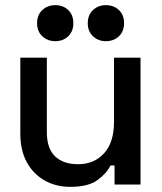

<svg xmlns="http://www.w3.org/2000/svg" viewBox="-20 -717 630 746"><path d="M59 -197V-493H162V-204Q162 -140 194 -109.5Q226 -79 283 -79Q346 -79 384.5 -121.5Q423 -164 423 -244V-493H526V0H425V-74H409Q395 -44 359 -17.5Q323 9 253 9Q197 9 153 -16Q109 -41 84 -87Q59 -133 59 -197ZM321 -627Q321 -659 341.5 -678Q362 -697 391 -697Q422 -697 442 -678Q462 -659 462 -627Q462 -595 442 -576Q422 -557 391 -557Q362 -557 341.5 -576Q321 -595 321 -627ZM124 -627Q124 -659 144.5 -678Q165 -697 195 -697Q225 -697 245 -678Q265 -659 265 -627Q265 -595 245 -576Q225 -557 195 -557Q165 -557 144.5 -576Q124 -595 124 -627Z"/></svg>

Font: Space Grotesk Frontify Medium
Style: Regular
Weight: 500
Designer: Florian Karsten
Version: Version 2.000